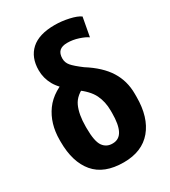

<svg xmlns="http://www.w3.org/2000/svg" viewBox="-179 -811 807 910"><g transform="rotate(-30 224.5 -356.0)"><path d="M227.1 8.3Q327.1 8.3 380.4 -55.2Q433.6 -118.7 433.6 -230.5V-247.6Q433.6 -317.9 398.7 -373.5Q363.8 -429.2 288.6 -476.6Q249 -506.3 234.4 -523.7Q219.7 -541 219.7 -563Q219.7 -590.8 233.9 -603.8Q248 -616.7 276.4 -616.7Q307.1 -616.7 337.4 -606.7Q367.7 -596.7 383.3 -585.4L402.3 -688.5Q383.8 -702.1 344.5 -710.9Q305.2 -719.7 267.1 -719.7Q181.2 -719.7 137.9 -680.7Q94.7 -641.6 94.7 -571.3Q94.7 -527.8 116.5 -489Q138.2 -450.2 203.6 -399.9Q256.8 -362.3 275.9 -323Q294.9 -283.7 294.9 -235.4V-222.2Q294.9 -159.7 278.3 -127.9Q261.7 -96.2 226.6 -95.7Q192.4 -94.7 173.3 -121.3Q154.3 -147.9 154.3 -220.2V-229Q154.3 -295.4 173.6 -337.6Q192.9 -379.9 250.5 -401.9L208 -479Q107.4 -452.6 61.5 -389.2Q15.6 -325.7 15.6 -235.4V-225.6Q15.6 -115.2 67.6 -53.5Q119.6 8.3 227.1 8.3Z"/></g></svg>

Font: Roboto Flex Super Cond Bold
Style: Regular
Weight: 700
Width: 3
Designer: Berlow after Robertson
Foundry: Google
Version: Version 3.000